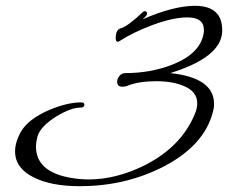

<svg xmlns="http://www.w3.org/2000/svg" viewBox="-20 -632 786 662"><path d="M255 10Q157 10 97 -20Q32 -52 32 -110Q32 -141 51 -176Q76 -221 150 -253Q213 -279 259 -279Q271 -279 271 -271Q271 -261 257 -261Q225 -261 175 -231Q119 -196 109 -161Q107 -152 105.5 -143.5Q104 -135 104 -127Q104 -40 223 -19Q339 2 464 -55Q604 -120 653 -242Q660 -259 660 -276Q660 -316 615 -335Q576 -352 519 -352Q460 -352 421 -337Q412 -333 402 -333Q384 -333 384 -350Q384 -361 392 -370.5Q400 -380 413 -380Q499 -380 574 -409Q670 -447 682 -516Q683 -520 683 -523Q683 -526 683 -529Q683 -572 626 -572Q576 -572 504 -545Q440 -521 393 -491Q389 -488 386 -488Q379 -488 379 -501Q379 -531 398 -535Q421 -542 471 -589Q477 -595 482 -593Q487 -591 487 -586Q487 -580 481 -574Q478 -572 473 -566Q580 -612 652 -612Q750 -612 746 -521Q741 -434 567 -380Q718 -364 718 -274Q718 -259 714 -246Q684 -128 537 -54Q408 10 255 10Z"/></svg>

Font: Alex Brush
Style: Regular
Weight: 400
Designer: Robert E. Leuschke
Foundry: Robert E. Leuschke
Version: Version 1.111; ttfautohint (v1.8.4.7-5d5b)